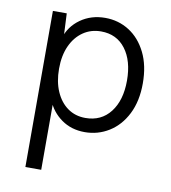

<svg xmlns="http://www.w3.org/2000/svg" viewBox="-81 -580 766 860"><g transform="rotate(10 302.0 -150.0)"><path d="M92 210V-500H155L161 -373L152 -386Q169 -442 217 -476Q265 -510 329 -510Q389 -510 438 -479Q487 -448 516 -389.5Q545 -331 545 -250Q545 -169 515.5 -110.5Q486 -52 436 -21Q386 10 326 10Q265 10 220 -22Q175 -54 155 -105L164 -119V210ZM318 -53Q390 -53 431.5 -106.5Q473 -160 473 -250Q473 -340 432.5 -393.5Q392 -447 321 -447Q275 -447 239.5 -422.5Q204 -398 184 -354Q164 -310 164 -250Q164 -191 183.5 -146.5Q203 -102 237.5 -77.5Q272 -53 318 -53Z"/></g></svg>

Font: Kantumruy Pro
Style: Regular
Weight: 400
Designer: Sovichet Tep
Foundry: Sovichet Tep
Version: Version 1.002